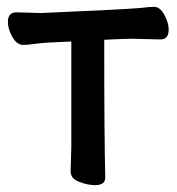

<svg xmlns="http://www.w3.org/2000/svg" viewBox="-20 -518 515 560"><path d="M257 22Q236 22 211 12.5Q186 3 186 -18L188 -88V-397Q109 -394 85 -390.5Q61 -387 48 -387Q29 -387 16 -410.5Q3 -434 3 -454Q3 -482 28 -482L100 -480Q353 -491 392 -495Q416 -498 429 -498Q447 -498 459.5 -474.5Q472 -451 472 -432Q472 -403 448 -403L362 -405Q345 -405 284 -402Q284 -115 287 0Q287 22 257 22Z"/></svg>

Font: LXGW ZhenKai
Style: Regular
Weight: 400
Designer: LXGW / Fontworks Inc.
Foundry: LXGW / Fontworks Inc.
Version: Version 0.800;June 8, 2025